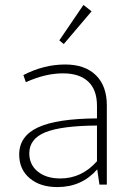

<svg xmlns="http://www.w3.org/2000/svg" viewBox="-20 -750 545 780"><path d="M239 -571 221 -586 319 -730 352 -704ZM213 10Q143 10 100.5 -26Q58 -62 58 -122Q58 -197 134.5 -232.5Q211 -268 374 -269V-320Q374 -385 338.5 -418.5Q303 -452 236 -452Q164 -452 85 -416L75 -445Q158 -488 245 -488Q325 -488 369.5 -444.5Q414 -401 414 -322V0H384L375 -62Q312 10 213 10ZM99 -127Q99 -81 133.5 -53Q168 -25 225 -25Q312 -25 374 -95V-240Q229 -239 164 -212.5Q99 -186 99 -127Z"/></svg>

Font: Cantarell Light
Style: Regular
Weight: 300
Designer: Dave Crossland, Nikolaus Waxweiler, Florian Fecher, Jacques Le Bailly, Eben Sorkin, Alexei Vanyashin, Alexios Zavras, Em
Version: Version 0.303